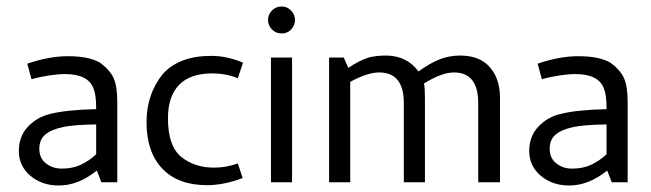

<svg xmlns="http://www.w3.org/2000/svg" viewBox="-20 -561 2004 591"><path d="M77 -317 64 -365Q131 -388 189 -388Q254 -388 288 -368Q318 -346 329.5 -321Q341 -296 341 -248V0H292L278 -36Q221 10 161 10Q109 10 73.5 -20Q38 -50 38 -96Q38 -141 65.5 -170.5Q93 -200 133 -210Q184 -223 276 -225V-228Q276 -269 268 -288Q252 -333 180 -333Q159 -333 129.5 -328.5Q100 -324 77 -317ZM276 -86V-178Q207 -177 174 -170Q137 -162 119 -146.5Q101 -131 101 -103Q101 -74 121.5 -58Q142 -42 170 -42Q203 -42 228 -53.5Q253 -65 276 -86Z M431 -185Q431 -271 481 -333Q531 -389 630 -389Q679 -389 728 -368L712 -320Q677 -335 633 -335Q565 -335 531 -299.5Q497 -264 497 -197Q497 -111 538 -78Q579 -45 639 -45Q677 -45 712 -58L727 -13Q669 9 617 9Q528 9 479.5 -42Q431 -93 431 -185Z M805 -500Q805 -516 817 -528.5Q829 -541 847 -541Q864 -541 876 -528.5Q888 -516 888 -500Q888 -483 876.5 -470.5Q865 -458 847 -458Q829 -458 817 -470.5Q805 -483 805 -500ZM879 0H814V-384H879Z M1377 -338Q1340 -338 1285 -304Q1288 -293 1288 -260V0H1223V-244Q1223 -338 1147 -338Q1111 -338 1058 -309V0H993V-384H1038L1052 -352Q1086 -375 1115 -384Q1138 -390 1168 -390Q1201 -390 1226.5 -377Q1252 -364 1268 -341Q1301 -365 1331 -377.5Q1361 -390 1397 -390Q1456 -390 1487.5 -354.5Q1519 -319 1519 -260V0H1452V-244Q1452 -338 1377 -338Z M1648 -317 1635 -365Q1702 -388 1760 -388Q1825 -388 1859 -368Q1889 -346 1900.5 -321Q1912 -296 1912 -248V0H1863L1849 -36Q1792 10 1732 10Q1680 10 1644.5 -20Q1609 -50 1609 -96Q1609 -141 1636.5 -170.5Q1664 -200 1704 -210Q1755 -223 1847 -225V-228Q1847 -269 1839 -288Q1823 -333 1751 -333Q1730 -333 1700.5 -328.5Q1671 -324 1648 -317ZM1847 -86V-178Q1778 -177 1745 -170Q1708 -162 1690 -146.5Q1672 -131 1672 -103Q1672 -74 1692.5 -58Q1713 -42 1741 -42Q1774 -42 1799 -53.5Q1824 -65 1847 -86Z"/></svg>

Font: Cambay Devanagari
Style: Regular
Weight: 400
Designer: Pooja Saxena
Foundry: Pooja Saxena
Version: Version 1.180;PS 001.180;hotconv 1.0.70;makeotf.lib2.5.58329